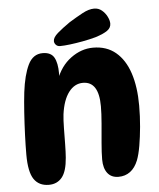

<svg xmlns="http://www.w3.org/2000/svg" viewBox="-56 -858 750 905"><g transform="rotate(-5 319.5 -405.5)"><path d="M163 -622Q202 -622 217 -596Q232 -570 232 -519Q232 -507 230.5 -493.5Q229 -480 226 -469L224 -489Q247 -554 296.5 -590.5Q346 -627 402 -627Q466 -627 509 -591Q552 -555 573.5 -490Q595 -425 595 -336Q595 -285 590.5 -236Q586 -187 579 -146.5Q572 -106 562 -80Q548 -45 524.5 -27.5Q501 -10 469 -10Q435 -10 417 -33.5Q399 -57 399 -98Q399 -130 403 -175.5Q407 -221 411 -267.5Q415 -314 415 -349Q415 -466 340 -466Q300 -466 272.5 -429.5Q245 -393 236 -326Q233 -300 232.5 -261.5Q232 -223 231.5 -185.5Q231 -148 229 -122Q224 -57 201 -29Q178 -1 139 -1Q92 -1 68.5 -35.5Q45 -70 45 -152Q45 -194 47 -246Q49 -298 52.5 -350.5Q56 -403 61 -446Q71 -527 94 -574.5Q117 -622 163 -622ZM221 -674Q221 -691 244 -711Q267 -731 303 -756Q337 -777 367.5 -793.5Q398 -810 423 -810Q444 -810 459.5 -797Q475 -784 484 -766Q493 -748 493 -733Q493 -713 474.5 -700Q456 -687 418 -675Q389 -667 356.5 -661Q324 -655 295.5 -651.5Q267 -648 248 -648Q236 -648 228.5 -656Q221 -664 221 -674Z"/></g></svg>

Font: DynaPuff Medium
Style: Regular
Weight: 500
Version: Version 2.000